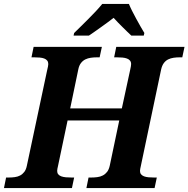

<svg xmlns="http://www.w3.org/2000/svg" viewBox="-43 -951 953 971"><path d="M394 0 404.8 -53.2H418Q434.1 -53.2 449.2 -55.2Q464.4 -57.1 477.1 -63.7Q489.7 -70.3 498.8 -82Q507.8 -93.8 512.2 -113.8L560.1 -341.8H298.8L250 -109.9Q248.5 -104.5 247.3 -97.7Q246.1 -90.8 246.1 -86.9Q246.1 -76.2 251.5 -69.6Q256.8 -63 266.6 -59.3Q276.4 -55.7 289.8 -54.4Q303.2 -53.2 318.8 -53.2H332L320.8 0H-22.9L-12.2 -53.2H1Q16.6 -53.2 31.5 -55.2Q46.4 -57.1 58.6 -63.5Q70.8 -69.8 79.8 -81.5Q88.9 -93.3 92.8 -112.8L194.8 -592.8Q201.2 -618.7 201.2 -627Q201.2 -637.7 195.8 -644.5Q190.4 -651.4 180.9 -655Q171.4 -658.7 158 -659.9Q144.5 -661.1 128.9 -661.1H116.2L127 -713.9H472.2L460.9 -661.1H448.2Q431.6 -661.1 416.3 -658.9Q400.9 -656.7 388.2 -650.4Q375.5 -644 366.2 -631.8Q356.9 -619.6 353 -600.1L312 -402.8H573.2L615.2 -597.2Q617.7 -607.4 618.9 -615.2Q620.1 -623 620.1 -627Q620.1 -637.7 614.5 -644.5Q608.9 -651.4 599.1 -655Q589.4 -658.7 575.9 -659.9Q562.5 -661.1 546.9 -661.1H534.2L544.9 -713.9H890.1L878.9 -661.1H866.2Q850.1 -661.1 835 -658.9Q819.8 -656.7 807.1 -650.4Q794.4 -644 785.4 -631.8Q776.4 -619.6 772 -600.1L668.9 -109.9Q667.5 -104.5 666.3 -97.7Q665 -90.8 665 -86.9Q665 -76.2 670.4 -69.6Q675.8 -63 685.3 -59.3Q694.8 -55.7 708 -54.4Q721.2 -53.2 736.8 -53.2H750L738.8 0ZM332 -784.2Q346.7 -798.3 365.2 -816.7Q383.8 -835 403.3 -854.5Q422.9 -874 441.4 -893.8Q460 -913.6 474.1 -931.2H608.9Q615.2 -915.5 625 -896Q634.8 -876.5 645.8 -856.4Q656.7 -836.4 667.5 -817.4Q678.2 -798.3 687 -784.2L684.1 -771H621.1Q612.3 -779.3 600.6 -790.5Q588.9 -801.8 576.7 -814Q564.5 -826.2 552.5 -838.4Q540.5 -850.6 531.7 -860.8Q518.6 -850.6 502 -838.4Q485.4 -826.2 468.3 -814Q451.2 -801.8 435.1 -790.5Q418.9 -779.3 406.7 -771H329.1Z"/></svg>

Font: Droid Serif
Style: Bold Italic
Weight: 700
Italic angle: -12°
Designer: Monotype Design team
Foundry: Monotype Imaging Inc.
Version: Version 1.03